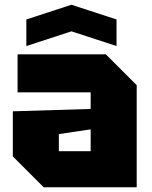

<svg xmlns="http://www.w3.org/2000/svg" viewBox="-20 -789 640 809"><path d="M34 -130V-320L362 -330V-400H54V-560H426L556 -430V0H164ZM228 -224V-152H362V-244ZM91 -595V-707L281 -769L471 -707V-595L281 -657Z"/></svg>

Font: Tektur ExtraBold
Style: Regular
Weight: 800
Designer: Adam Jagosz
Foundry: Adam Jagosz
Version: Version 1.005;gftools[0.9.30]